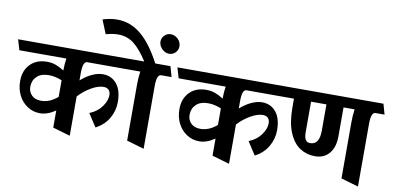

<svg xmlns="http://www.w3.org/2000/svg" viewBox="-101 -1106 2917 1415"><g transform="rotate(10 1358.0 -398.0)"><path d="M784 -251Q784 -187 751.5 -130Q719 -73 654 -39L591 -136Q649 -159 681.5 -204Q714 -249 714 -290Q714 -317 700 -330.5Q686 -344 662 -344Q623 -344 571.5 -315Q520 -286 478 -240V54L348 16V-112Q288 -71 233 -71Q181 -71 138.5 -98.5Q96 -126 72 -173.5Q48 -221 48 -280Q48 -358 94.5 -406Q141 -454 220 -454Q257 -454 287 -442.5Q317 -431 348 -411Q348 -458 355 -502H3L-20 -580H809L831 -502H511Q478 -502 478 -415V-360Q520 -397 562 -416Q604 -435 641 -435Q705 -435 744.5 -387.5Q784 -340 784 -251ZM348 -214V-338Q297 -359 250 -359Q192 -359 160.5 -329Q129 -299 129 -251Q129 -214 154 -188.5Q179 -163 225 -163Q289 -163 348 -214Z M1142 -502H1064Q1031 -502 1031 -415V54L901 16V-404Q901 -455 908 -502H814L791 -580H924Q870 -664 819.5 -703.5Q769 -743 700 -743Q662 -743 609 -729L567 -832Q624 -850 675 -850Q775 -850 855.5 -782.5Q936 -715 1006 -580H1120ZM1016 -746Q1016 -773 1036 -793Q1055 -812 1083 -812Q1112 -812 1137 -789Q1160 -765 1160 -735Q1160 -707 1141 -688Q1121 -668 1094 -668Q1064 -668 1040 -692Q1016 -716 1016 -746Z M1976 -251Q1976 -187 1943.5 -130Q1911 -73 1846 -39L1783 -136Q1841 -159 1873.5 -204Q1906 -249 1906 -290Q1906 -317 1892 -330.5Q1878 -344 1854 -344Q1815 -344 1763.5 -315Q1712 -286 1670 -240V54L1540 16V-112Q1480 -71 1425 -71Q1373 -71 1330.5 -98.5Q1288 -126 1264 -173.5Q1240 -221 1240 -280Q1240 -358 1286.5 -406Q1333 -454 1412 -454Q1449 -454 1479 -442.5Q1509 -431 1540 -411Q1540 -458 1547 -502H1195L1172 -580H2001L2023 -502H1703Q1670 -502 1670 -415V-360Q1712 -397 1754 -416Q1796 -435 1833 -435Q1897 -435 1936.5 -387.5Q1976 -340 1976 -251ZM1540 -214V-338Q1489 -359 1442 -359Q1384 -359 1352.5 -329Q1321 -299 1321 -251Q1321 -214 1346 -188.5Q1371 -163 1417 -163Q1481 -163 1540 -214Z M2668 -502Q2635 -502 2635 -415V54L2505 16V-404Q2505 -455 2512 -502H2429V-286Q2429 -204 2390 -157.5Q2351 -111 2283 -111Q2221 -111 2170.5 -143.5Q2120 -176 2089 -249Q2058 -322 2058 -438V-502H1996L1973 -580H2714L2736 -502ZM2186 -502V-276Q2186 -235 2197 -217.5Q2208 -200 2232 -200Q2301 -200 2301 -305V-502Z"/></g></svg>

Font: Sumana
Style: Bold
Weight: 700
Designer: Cyreal, Alexei Vanyashin (Devanagari), Olga Karpushina (Latin)
Foundry: Cyreal
Version: Version 1.015;PS 001.015;hotconv 1.0.70;makeotf.lib2.5.58329